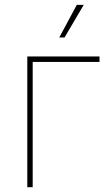

<svg xmlns="http://www.w3.org/2000/svg" viewBox="-20 -777 452 797"><path d="M393.1 -542.5V-520H115.7V0H93.3V-542.5ZM226.1 -621.6 298.8 -756.8H327.6L248 -621.6Z"/></svg>

Font: Inter 16pt Thin
Style: Regular
Weight: 250
Version: Version 4.001;git-66647c0bb